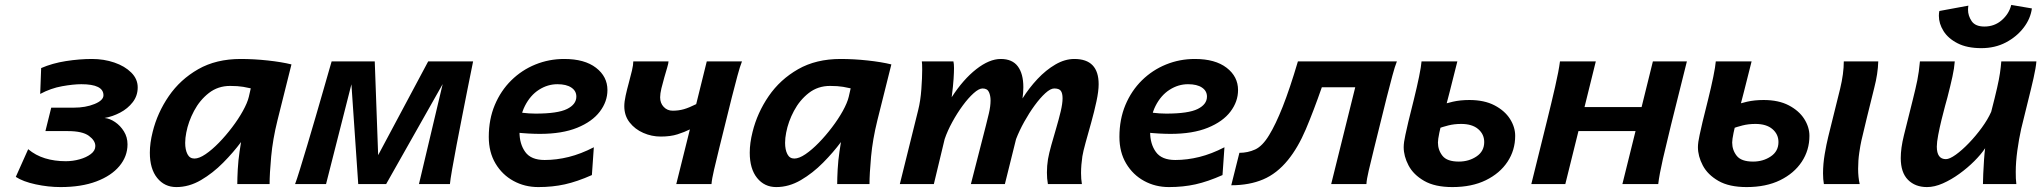

<svg xmlns="http://www.w3.org/2000/svg" viewBox="-20 -740 8208 772"><path d="M223.6 12.2Q174.3 12.2 123.3 1.2Q72.3 -9.8 43.5 -28.8L93.3 -140.1Q123 -115.2 161.1 -103.5Q199.2 -91.8 244.6 -91.8Q272.9 -91.8 300 -99.4Q327.1 -106.9 345.2 -120.6Q363.3 -134.3 363.3 -152.8Q363.3 -174.8 337.4 -193.8Q311.5 -212.9 252.9 -212.9H162.6L186 -307.1H276.4Q324.2 -307.1 360.1 -321.8Q396 -336.4 396 -356.9Q396 -401.4 307.1 -401.4Q274.9 -401.4 229.7 -393.3Q184.6 -385.3 141.6 -362.3L145.5 -466.3Q190.4 -485.8 245.1 -494.4Q299.8 -502.9 349.6 -502.9Q397.9 -502.9 439.9 -488.5Q481.9 -474.1 507.8 -448.2Q533.7 -422.4 533.7 -388.7Q533.7 -355 513.7 -329.1Q493.7 -303.2 462.9 -287.1Q432.1 -271 400.4 -265.6Q421.4 -263.7 442.6 -249.3Q463.9 -234.9 478.3 -211.7Q492.7 -188.5 492.7 -159.7Q492.7 -111.3 460.2 -72.3Q427.7 -33.2 367.4 -10.5Q307.1 12.2 223.6 12.2Z M1064 0H934.1Q934.1 -22 936 -58.8Q938 -95.7 943.4 -131.3L949.2 -168.9Q918.5 -127.4 877.2 -85.7Q835.9 -43.9 788.1 -15.9Q740.2 12.2 689 12.2Q641.6 12.2 612.1 -24.4Q582.5 -61 582.5 -126Q582.5 -165 593.8 -209.5Q612.8 -286.6 658.7 -353.5Q704.6 -420.4 776.9 -461.7Q849.1 -502.9 947.8 -502.9Q1001 -502.9 1056.9 -496.8Q1112.8 -490.7 1151.9 -481L1095.7 -256.3Q1076.7 -179.7 1070.3 -110.1Q1064 -40.5 1064 0ZM980.5 -350.6 988.3 -384.8Q979 -387.2 957.8 -390.9Q936.5 -394.5 905.3 -394.5Q856.4 -394.5 819.8 -366Q783.2 -337.4 760.3 -294.2Q737.3 -251 729 -207Q724.6 -185.1 724.6 -165.5Q724.6 -138.2 733.6 -120.4Q742.7 -102.5 761.7 -102.5Q780.8 -102.5 806.6 -120.1Q832.5 -137.7 860.1 -166Q887.7 -194.3 913.1 -227.8Q938.5 -261.2 956.5 -293.7Q974.6 -326.2 980.5 -350.6Z M1532.7 0H1420.4L1386.7 -493.2H1486.8L1500.5 -116.2L1701.7 -493.2H1811.5ZM1789.1 0H1664.6L1766.6 -430.2L1770 -493.2H1882.3Q1882.3 -493.2 1876 -461.9Q1869.6 -430.7 1859.6 -380.4Q1849.6 -330.1 1838.1 -271.5Q1826.7 -212.9 1815.9 -157.2Q1805.2 -101.6 1797.9 -59.1Q1790.5 -16.6 1789.1 0ZM1291 0H1166.5Q1172.9 -16.6 1186 -59.1Q1199.2 -101.6 1215.8 -157.2Q1232.4 -212.9 1249.5 -271.5Q1266.6 -330.1 1281 -380.4Q1295.4 -430.7 1304.4 -461.9Q1313.5 -493.2 1313.5 -493.2H1425.8L1400.4 -430.2Z M2367.7 -147.9 2359.9 -36.1Q2300.8 -9.8 2251.2 1.2Q2201.7 12.2 2144.5 12.2Q2089.8 12.2 2044.7 -12.5Q1999.5 -37.1 1972.4 -82.5Q1945.3 -127.9 1945.3 -189.5Q1945.3 -260.3 1969.5 -317.9Q1993.7 -375.5 2035.9 -417Q2078.1 -458.5 2132.8 -480.7Q2187.5 -502.9 2248.5 -502.9Q2330.6 -502.9 2376.5 -467.5Q2422.4 -432.1 2422.4 -377.9Q2422.4 -331.5 2391.8 -291.3Q2361.3 -251 2300.8 -226.3Q2240.2 -201.7 2150.9 -201.7Q2130.9 -201.7 2104.7 -203.1Q2078.6 -204.6 2053.5 -207.3Q2028.3 -210 2011.2 -213.4V-297.9Q2082.5 -283.2 2133.3 -283.2Q2222.7 -283.2 2260 -301.8Q2297.4 -320.3 2297.4 -351.6Q2297.4 -374.5 2277.3 -387.9Q2257.3 -401.4 2221.2 -401.4Q2182.1 -401.4 2147.2 -379.2Q2112.3 -356.9 2090.6 -314.2Q2068.8 -271.5 2068.8 -209Q2068.8 -161.1 2092 -128.9Q2115.2 -96.7 2169.9 -96.7Q2217.8 -96.7 2266.8 -108.9Q2315.9 -121.1 2367.7 -147.9Z M2821.8 -493.2H2963.4Q2955.1 -472.7 2945.1 -435.1Q2935.1 -397.5 2922.4 -348.1L2872.1 -145Q2859.9 -95.2 2851.1 -57.6Q2842.3 -20 2840.8 0H2699.2L2753.9 -219.7Q2732.4 -209 2704.3 -200Q2676.3 -190.9 2636.7 -190.9Q2600.1 -190.9 2566.7 -205.6Q2533.2 -220.2 2511.7 -247.6Q2490.2 -274.9 2490.2 -313Q2490.2 -330.6 2495.6 -355.5Q2501 -380.4 2508.3 -406.7Q2515.6 -433.1 2521 -456.3Q2526.4 -479.5 2526.4 -493.2H2668Q2668 -486.3 2662.8 -468.8Q2657.7 -451.2 2651.1 -428.7Q2644.5 -406.2 2639.4 -384.8Q2634.3 -363.3 2634.3 -348.6Q2634.3 -325.2 2648.7 -310.1Q2663.1 -294.9 2684.6 -294.9Q2709 -294.9 2730 -301Q2751 -307.1 2779.3 -321.3Z M3476.1 0H3346.2Q3346.2 -22 3348.1 -58.8Q3350.1 -95.7 3355.5 -131.3L3361.3 -168.9Q3330.6 -127.4 3289.3 -85.7Q3248 -43.9 3200.2 -15.9Q3152.3 12.2 3101.1 12.2Q3053.7 12.2 3024.2 -24.4Q2994.6 -61 2994.6 -126Q2994.6 -165 3005.9 -209.5Q3024.9 -286.6 3070.8 -353.5Q3116.7 -420.4 3189 -461.7Q3261.2 -502.9 3359.9 -502.9Q3413.1 -502.9 3469 -496.8Q3524.9 -490.7 3564 -481L3507.8 -256.3Q3488.8 -179.7 3482.4 -110.1Q3476.1 -40.5 3476.1 0ZM3392.6 -350.6 3400.4 -384.8Q3391.1 -387.2 3369.9 -390.9Q3348.6 -394.5 3317.4 -394.5Q3268.6 -394.5 3231.9 -366Q3195.3 -337.4 3172.4 -294.2Q3149.4 -251 3141.1 -207Q3136.7 -185.1 3136.7 -165.5Q3136.7 -138.2 3145.8 -120.4Q3154.8 -102.5 3173.8 -102.5Q3192.9 -102.5 3218.8 -120.1Q3244.6 -137.7 3272.2 -166Q3299.8 -194.3 3325.2 -227.8Q3350.6 -261.2 3368.7 -293.7Q3386.7 -326.2 3392.6 -350.6Z M4330.1 0H4193.4Q4191.4 -11.2 4190.4 -22.9Q4189.5 -34.7 4189.5 -46.4Q4189.5 -73.2 4193.8 -100.1Q4197.8 -123 4207 -156Q4216.3 -189 4226.8 -224.6Q4237.3 -260.3 4244.9 -292Q4252.4 -323.7 4252.4 -344.7Q4252.4 -365.2 4245.4 -374.8Q4238.3 -384.3 4218.8 -384.3Q4204.1 -384.3 4183.3 -365.5Q4162.6 -346.7 4140.4 -316.4Q4118.2 -286.1 4098.4 -250.5Q4078.6 -214.8 4065.4 -180.7L4020.5 0H3883.8L3944.3 -235.8Q3949.2 -254.9 3956.1 -283.9Q3962.9 -313 3962.9 -335.9Q3962.9 -355.5 3956.3 -369.9Q3949.7 -384.3 3930.7 -384.3Q3916 -384.3 3894.8 -365.2Q3873.5 -346.2 3851.1 -315.7Q3828.6 -285.2 3809.1 -249.5Q3789.6 -213.9 3778.3 -180.7L3734.9 0H3598.1L3671.9 -297.4Q3681.2 -334.5 3684.6 -381.3Q3688 -428.2 3688 -460Q3688 -485.4 3686.5 -493.2H3813.5Q3815.9 -483.4 3815.9 -466.3Q3815.9 -450.2 3814.2 -422.6Q3812.5 -395 3806.6 -349.1Q3853 -420.9 3905.5 -461.9Q3958 -502.9 4003.9 -502.9Q4050.3 -502.9 4072.5 -473.1Q4094.7 -443.4 4094.7 -389.6Q4094.7 -366.7 4091.3 -344.2Q4117.7 -386.2 4151.6 -422.4Q4185.5 -458.5 4223.6 -480.7Q4261.7 -502.9 4299.8 -502.9Q4397.5 -502.9 4397.5 -401.4Q4397.5 -373.5 4388.7 -332.5Q4379.9 -291.5 4367.7 -247.8Q4355.5 -204.1 4345.2 -167.2Q4335 -130.4 4332 -111.3Q4329.6 -94.2 4328.1 -77.6Q4326.7 -61 4326.7 -43.9Q4326.7 -20 4330.1 0Z M4903.3 -147.9 4895.5 -36.1Q4836.4 -9.8 4786.9 1.2Q4737.3 12.2 4680.2 12.2Q4625.5 12.2 4580.3 -12.5Q4535.2 -37.1 4508.1 -82.5Q4481 -127.9 4481 -189.5Q4481 -260.3 4505.1 -317.9Q4529.3 -375.5 4571.5 -417Q4613.8 -458.5 4668.5 -480.7Q4723.1 -502.9 4784.2 -502.9Q4866.2 -502.9 4912.1 -467.5Q4958 -432.1 4958 -377.9Q4958 -331.5 4927.5 -291.3Q4897 -251 4836.4 -226.3Q4775.9 -201.7 4686.5 -201.7Q4666.5 -201.7 4640.4 -203.1Q4614.3 -204.6 4589.1 -207.3Q4564 -210 4546.9 -213.4V-297.9Q4618.2 -283.2 4668.9 -283.2Q4758.3 -283.2 4795.7 -301.8Q4833 -320.3 4833 -351.6Q4833 -374.5 4813 -387.9Q4793 -401.4 4756.8 -401.4Q4717.8 -401.4 4682.9 -379.2Q4647.9 -356.9 4626.2 -314.2Q4604.5 -271.5 4604.5 -209Q4604.5 -161.1 4627.7 -128.9Q4650.9 -96.7 4705.6 -96.7Q4753.4 -96.7 4802.5 -108.9Q4851.6 -121.1 4903.3 -147.9Z M5429.2 -389.2H5294.9Q5261.7 -293.9 5230.5 -220.2Q5199.2 -146.5 5158.7 -96.7Q5114.3 -42 5058.8 -18.6Q5003.4 4.9 4930.7 4.9L4963.4 -125.5Q4997.1 -125.5 5026.6 -138.9Q5056.2 -152.3 5083 -196.8Q5108.9 -238.8 5137.5 -310.8Q5166 -382.8 5198.7 -493.2H5596.7Q5588.4 -472.7 5578.4 -435.1Q5568.4 -397.5 5555.7 -348.1L5505.4 -145Q5491.7 -89.4 5483.4 -54Q5475.1 -18.6 5474.1 0H5332.5Z M5695.8 -493.2H5839.8Q5806.2 -358.4 5783.9 -274.7Q5761.7 -190.9 5761.7 -167Q5761.7 -136.7 5780 -113.5Q5798.3 -90.3 5845.7 -90.3Q5886.2 -90.3 5917 -111.1Q5947.8 -131.8 5947.8 -168.9Q5947.8 -200.2 5923.6 -220.9Q5899.4 -241.7 5855 -241.7Q5827.1 -241.7 5803.2 -235.6Q5779.3 -229.5 5761.2 -222.7L5774.4 -317.4Q5792 -324.2 5821.8 -331.1Q5851.6 -337.9 5888.2 -337.9Q5948.2 -337.9 5989.3 -316.4Q6030.3 -294.9 6051.3 -262Q6072.3 -229 6072.3 -193.8Q6072.3 -136.2 6041.5 -89.6Q6010.7 -43 5954.3 -15.4Q5897.9 12.2 5819.8 12.2Q5749.5 12.2 5706.3 -12.7Q5663.1 -37.6 5643.6 -74.7Q5624 -111.8 5624 -148.4Q5624 -167 5630.9 -198Q5637.7 -229 5642.6 -250L5665 -340.3Q5677.2 -389.6 5685.8 -431.4Q5694.3 -473.1 5695.8 -493.2Z M6137.2 0 6200.7 -256.3Q6218.3 -327.1 6232.9 -391.1Q6247.6 -455.1 6252.4 -493.2H6396.5L6351.1 -309.6H6580.6L6626 -493.2H6762.7L6698.7 -236.8Q6681.2 -166 6666.5 -102.1Q6651.9 -38.1 6647.5 0H6503.4L6556.2 -212.9H6326.7L6273.9 0Z M6878.9 -493.2H7022.9Q6989.3 -358.4 6967 -274.7Q6944.8 -190.9 6944.8 -167Q6944.8 -136.7 6963.1 -113.5Q6981.4 -90.3 7028.8 -90.3Q7069.3 -90.3 7100.1 -111.1Q7130.9 -131.8 7130.9 -168.9Q7130.9 -200.2 7106.7 -220.9Q7082.5 -241.7 7038.1 -241.7Q7010.3 -241.7 6986.3 -235.6Q6962.4 -229.5 6944.3 -222.7L6957.5 -317.4Q6975.1 -324.2 7004.9 -331.1Q7034.7 -337.9 7071.3 -337.9Q7131.3 -337.9 7172.4 -316.4Q7213.4 -294.9 7234.4 -262Q7255.4 -229 7255.4 -193.8Q7255.4 -136.2 7224.6 -89.6Q7193.8 -43 7137.5 -15.4Q7081.1 12.2 7002.9 12.2Q6932.6 12.2 6889.4 -12.7Q6846.2 -37.6 6826.7 -74.7Q6807.1 -111.8 6807.1 -148.4Q6807.1 -167 6814 -198Q6820.8 -229 6825.7 -250L6848.1 -340.3Q6860.4 -389.6 6868.9 -431.4Q6877.4 -473.1 6878.9 -493.2ZM7393.6 -493.2H7532.2Q7530.8 -443.8 7516.1 -387Q7501.5 -330.1 7486.3 -266.6L7464.4 -174.8Q7460.4 -157.2 7455.8 -126Q7451.2 -94.7 7451.2 -61.5Q7451.2 -27.3 7457.5 0H7313.5Q7310.1 -18.6 7310.1 -43Q7310.1 -80.6 7316.9 -120.6Q7323.7 -160.6 7331.1 -190.4L7350.1 -267.1Q7364.3 -322.3 7378.9 -383.3Q7393.6 -444.3 7393.6 -493.2Z M8087.4 0H7953.1Q7953.1 -13.2 7954.3 -41Q7955.6 -68.8 7957.5 -98.1Q7959.5 -127.4 7961.9 -144Q7945.3 -119.1 7918.2 -92Q7891.1 -64.9 7858.4 -41.3Q7825.7 -17.6 7792 -2.7Q7758.3 12.2 7728 12.2Q7680.7 12.2 7651.6 -17.1Q7622.6 -46.4 7622.6 -104.5Q7622.6 -124 7625.7 -147Q7628.9 -169.9 7635.3 -195.8L7670.9 -338.4Q7682.6 -384.8 7689.2 -417.2Q7695.8 -449.7 7699.7 -493.2H7839.8Q7837.9 -465.8 7830.3 -431.4Q7822.8 -397 7810.1 -347.7Q7807.6 -338.9 7800.8 -314Q7793.9 -289.1 7786.4 -257.8Q7778.8 -226.6 7773.2 -197.3Q7767.6 -168 7767.6 -150.4Q7767.6 -100.1 7804.2 -100.1Q7818.8 -100.1 7843.8 -117.9Q7868.7 -135.7 7896.5 -164.6Q7924.3 -193.4 7948.5 -226.6Q7972.7 -259.8 7986.3 -290.5Q8002 -351.1 8010 -386.7Q8018.1 -422.4 8021.5 -445.8Q8024.9 -469.2 8026.9 -493.2H8168Q8166 -467.8 8156.5 -425.8Q8147 -383.8 8133.8 -331.5Q8120.6 -279.3 8106.9 -222.2Q8097.7 -180.7 8091.3 -134.3Q8085 -87.9 8085 -48.8Q8085 -35.2 8085.4 -22.9Q8085.9 -10.7 8087.4 0ZM8066.9 -720.2 8149.9 -706.1Q8144.5 -665 8116.7 -628.7Q8088.9 -592.3 8045.2 -569.3Q8001.5 -546.4 7946.8 -546.4Q7889.6 -546.4 7851.6 -565.7Q7813.5 -585 7794.7 -615Q7775.9 -645 7775.9 -676.3Q7775.9 -687.5 7777.8 -695.8L7894.5 -717.3Q7893.1 -708.5 7893.1 -700.7Q7893.1 -676.8 7907.7 -655Q7922.4 -633.3 7959 -633.3Q7999.5 -633.3 8028.8 -658.9Q8058.1 -684.6 8066.9 -720.2Z"/></svg>

Font: Andika
Style: Bold Italic
Weight: 700
Italic angle: -14°
Designer: Victor Gaultney, Annie Olsen, Julie Remington, Don Collingsworth, Eric Hays, Becca Hirsbrunner
Foundry: SIL International
Version: Version 6.101